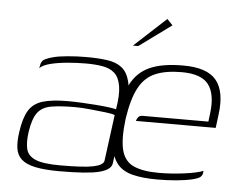

<svg xmlns="http://www.w3.org/2000/svg" viewBox="-45 -620 880 683"><g transform="rotate(5 395.0 -278.5)"><path d="M190 8Q137 8 104 1Q71 -6 54.5 -21Q38 -36 34.5 -60Q31 -84 36 -118Q43 -169 59.5 -196Q76 -223 109.5 -233Q143 -243 198 -243Q223 -243 251 -241.5Q279 -240 304.5 -238Q330 -236 348 -233.5Q366 -231 372 -229Q381 -282 375.5 -313Q370 -344 353.5 -358.5Q337 -373 311 -377.5Q285 -382 252 -382Q219 -382 185.5 -379Q152 -376 125.5 -369.5Q99 -363 87 -351L89 -360Q91 -378 105.5 -384.5Q120 -391 133 -394Q151 -399 184 -402Q217 -405 250 -405Q293 -405 325.5 -400.5Q358 -396 378 -380Q398 -364 406 -332Q414 -300 406 -245L377 -35Q373 -13 332 -2.5Q291 8 190 8ZM192 -13Q275 -13 309 -20Q343 -27 347 -42L369 -208Q361 -212 335.5 -215Q310 -218 279.5 -221Q249 -224 226 -224Q175 -224 142 -218.5Q109 -213 92.5 -191Q76 -169 69 -120Q64 -83 70 -59.5Q76 -36 103.5 -24.5Q131 -13 192 -13ZM539 7Q487 7 451.5 -2Q416 -11 397 -34Q378 -57 372.5 -97Q367 -137 376 -199Q387 -275 410 -320Q433 -365 477.5 -385Q522 -405 597 -405Q683 -405 715.5 -364.5Q748 -324 737 -242L731 -194H446Q448 -202 453 -208Q458 -214 469 -214H703L707 -246Q715 -314 689 -347.5Q663 -381 594 -381Q536 -381 499 -365Q462 -349 441 -310Q420 -271 409 -199Q400 -126 410 -86.5Q420 -47 453 -32Q486 -17 544 -17Q564 -17 587 -18.5Q610 -20 633 -23Q656 -26 674 -30Q692 -34 701 -38L700 -29Q699 -22 692.5 -16Q686 -10 666 -5Q641 1 608 4Q575 7 539 7ZM412 -460 526 -565 546 -544 431 -460Z"/></g></svg>

Font: Genos ExtraLight
Style: Italic
Weight: 250
Italic angle: -8°
Designer: Robert E. Leuschke
Foundry: Robert E. Leuschke
Version: Version 1.010